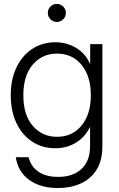

<svg xmlns="http://www.w3.org/2000/svg" viewBox="-20 -738 599 968"><path d="M272.5 210Q184.1 210 127.4 169.2Q70.8 128.4 59.6 54.7H124Q135.7 102.1 174.1 127.9Q212.4 153.8 272.5 153.8Q349.1 153.8 391.6 113Q434.1 72.3 434.1 0V-97.7H433.6Q409.2 -47.4 363.3 -19Q317.4 9.3 258.8 9.3Q192.4 9.3 141.8 -24.2Q91.3 -57.6 62.7 -117.9Q34.2 -178.2 34.2 -257.8Q34.2 -337.4 62.7 -397.5Q91.3 -457.5 142.1 -491.2Q192.9 -524.9 258.8 -524.9Q316.9 -524.9 364.3 -496.3Q411.6 -467.8 434.1 -415.5H434.6V-515.6H496.1V0Q496.1 71.8 466.6 118.4Q437 165 386.5 187.5Q335.9 210 272.5 210ZM267.1 -48.3Q344.7 -48.3 391.4 -105.2Q438 -162.1 438 -257.8Q438 -353.5 391.4 -410.6Q344.7 -467.8 267.1 -467.8Q193.8 -467.8 145.8 -413.1Q97.7 -358.4 97.7 -257.8Q97.7 -157.2 145.8 -102.8Q193.8 -48.3 267.1 -48.3ZM266.6 -627.4Q248 -627.4 234.6 -640.6Q221.2 -653.8 221.2 -672.9Q221.2 -691.9 234.6 -705.1Q248 -718.3 266.6 -718.3Q285.2 -718.3 298.6 -705.1Q312 -691.9 312 -672.9Q312 -653.8 298.6 -640.6Q285.2 -627.4 266.6 -627.4Z"/></svg>

Font: Inter Display Light
Style: Regular
Weight: 300
Designer: Rasmus Andersson
Foundry: rsms
Version: Version 4.000;git-a52131595